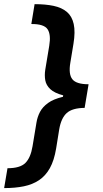

<svg xmlns="http://www.w3.org/2000/svg" viewBox="-38 -791 507 948"><path d="M388.2 -309.1Q316.4 -309.1 273.7 -320.3Q231 -331.5 210.4 -350.8Q189.9 -370.1 185.5 -394.8Q181.2 -419.4 185.5 -446.8L205.1 -564.9Q214.4 -620.6 196.8 -646.7Q179.2 -672.9 116.7 -672.4L132.8 -770.5Q186.5 -770.5 226.8 -762Q267.1 -753.4 292.2 -732.2Q317.4 -710.9 325.9 -672.6Q334.5 -634.3 324.7 -574.7L309.1 -480Q299.8 -424.3 319.3 -399.7Q338.9 -375 399.4 -375ZM-17.6 137.7 -1 39.6Q61 39.6 87.2 13.7Q113.3 -12.2 122.6 -68.4L142.1 -186Q146.5 -213.4 159.4 -238.3Q172.4 -263.2 199.2 -282.5Q226.1 -301.8 272.5 -313Q318.8 -324.2 390.6 -324.2L379.9 -258.3Q318.8 -257.8 291.3 -232.7Q263.7 -207.5 254.4 -152.3L239.3 -58.6Q229.5 1 208.3 39.1Q187 77.1 154.8 98.6Q122.6 120.1 79.6 128.9Q36.6 137.7 -17.6 137.7ZM379.9 -258.3 263.7 -257.8 283.2 -375.5 399.4 -375Z"/></svg>

Font: Inter 17pt SemiBold
Style: Italic
Weight: 600
Italic angle: -9.3988°
Version: Version 4.001;git-66647c0bb